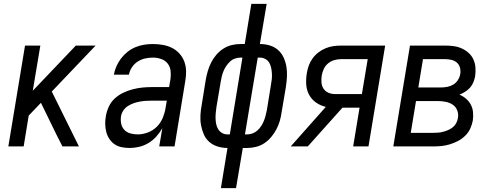

<svg xmlns="http://www.w3.org/2000/svg" viewBox="-20 -755 2540 990"><path d="M23 0 109 -520H188L149 -287L371 -520H473L247 -283L387 0H302L272 -59L191 -225L128 -159L102 0Z M649 8Q628 8 607.5 4Q587 0 571 -11Q555 -22 544 -38.5Q533 -55 528 -74.5Q523 -94 522.5 -115Q522 -136 526 -157Q530 -181 541 -205Q552 -229 571.5 -247Q591 -265 615 -276.5Q639 -288 664 -294.5Q689 -301 713.5 -303.5Q738 -306 763 -306H852L859 -347Q862 -369 859.5 -390.5Q857 -412 844 -428Q831 -444 810.5 -451Q790 -458 768 -458Q748 -458 728 -453.5Q708 -449 690 -437.5Q672 -426 660 -407.5Q648 -389 645 -370H567Q571 -392 580.5 -413.5Q590 -435 604.5 -454Q619 -473 638 -488Q657 -503 679 -512Q701 -521 723.5 -524.5Q746 -528 768 -528Q794 -528 819.5 -523.5Q845 -519 867 -508Q889 -497 905.5 -478.5Q922 -460 930.5 -437Q939 -414 939.5 -388Q940 -362 935 -335L880 0H801L817 -94Q804 -71 786 -51Q768 -31 745.5 -17.5Q723 -4 698 2Q673 8 649 8ZM690 -62Q716 -62 742.5 -72Q769 -82 789 -102Q809 -122 819.5 -148Q830 -174 834 -200L840 -236H763Q747 -236 731.5 -235Q716 -234 700 -231Q684 -228 668.5 -222.5Q653 -217 639 -208Q625 -199 615.5 -184.5Q606 -170 604 -155Q601 -135 605 -116.5Q609 -98 621.5 -85Q634 -72 652.5 -67Q671 -62 690 -62Z M1119 215 1153 8Q1127 8 1102.5 0.5Q1078 -7 1059.5 -23Q1041 -39 1031 -62Q1021 -85 1016.5 -110Q1012 -135 1013.5 -161.5Q1015 -188 1020 -214L1041 -344Q1045 -367 1051.5 -389Q1058 -411 1068.5 -432Q1079 -453 1095 -472Q1111 -491 1131.5 -504Q1152 -517 1174.5 -522.5Q1197 -528 1220 -528H1242L1276 -735H1355L1320 -528Q1347 -528 1371.5 -520.5Q1396 -513 1414 -497Q1432 -481 1442.5 -458Q1453 -435 1457 -410Q1461 -385 1459.5 -358.5Q1458 -332 1454 -306L1432 -176Q1429 -153 1422.5 -131Q1416 -109 1405 -88Q1394 -67 1378 -48Q1362 -29 1342 -16Q1322 -3 1299 2.5Q1276 8 1254 8H1232L1197 215ZM1153 -62H1165L1230 -458H1220Q1206 -458 1191.5 -453Q1177 -448 1166 -437.5Q1155 -427 1146.5 -414.5Q1138 -402 1132.5 -388.5Q1127 -375 1123.5 -361Q1120 -347 1118 -333L1096 -203Q1094 -188 1092.5 -173Q1091 -158 1091.5 -143Q1092 -128 1095 -114Q1098 -100 1105.5 -88Q1113 -76 1125.5 -69Q1138 -62 1153 -62ZM1243 -62H1254Q1268 -62 1282 -67Q1296 -72 1307.5 -82.5Q1319 -93 1327 -105.5Q1335 -118 1340.5 -131.5Q1346 -145 1349.5 -159Q1353 -173 1356 -187L1377 -317Q1380 -332 1381.5 -347Q1383 -362 1382 -377Q1381 -392 1378 -406Q1375 -420 1368 -432Q1361 -444 1348 -451Q1335 -458 1320 -458H1309Z M1479 0 1660 -204Q1633 -210 1610 -226Q1587 -242 1574 -266Q1561 -290 1559 -319Q1557 -348 1562 -377Q1565 -397 1572 -416.5Q1579 -436 1591.5 -453.5Q1604 -471 1621.5 -484.5Q1639 -498 1658.5 -506Q1678 -514 1698 -517Q1718 -520 1738 -520H1966L1880 0H1801L1834 -200H1746L1567 0ZM1707 -270H1846L1876 -450H1738Q1721 -450 1703.5 -445Q1686 -440 1671.5 -428Q1657 -416 1649.5 -399.5Q1642 -383 1639 -366Q1636 -348 1637.5 -330Q1639 -312 1648 -298Q1657 -284 1673 -277Q1689 -270 1707 -270Z M2008 0 2094 -520H2276Q2298 -520 2320 -517Q2342 -514 2361.5 -505Q2381 -496 2396.5 -482Q2412 -468 2421 -448.5Q2430 -429 2431.5 -407Q2433 -385 2430 -362Q2427 -347 2421 -331.5Q2415 -316 2404 -303.5Q2393 -291 2378.5 -282Q2364 -273 2349 -267Q2368 -259 2383 -246Q2398 -233 2407.5 -215.5Q2417 -198 2419 -176.5Q2421 -155 2418 -134Q2414 -112 2404.5 -91.5Q2395 -71 2378 -54.5Q2361 -38 2340.5 -27.5Q2320 -17 2298.5 -10.5Q2277 -4 2255.5 -2Q2234 0 2212 0ZM2137 -304H2254Q2269 -304 2285.5 -307Q2302 -310 2316.5 -318.5Q2331 -327 2340.5 -341.5Q2350 -356 2353 -372Q2356 -389 2352 -405Q2348 -421 2336.5 -431.5Q2325 -442 2309 -446Q2293 -450 2276 -450H2161ZM2098 -70H2212Q2225 -70 2238.5 -71Q2252 -72 2265 -75.5Q2278 -79 2291 -84.5Q2304 -90 2315 -99Q2326 -108 2332.5 -120.5Q2339 -133 2341 -146Q2345 -167 2337.5 -186Q2330 -205 2314 -215.5Q2298 -226 2278 -230Q2258 -234 2237 -234H2125Z"/></svg>

Font: Iosevka SS04 Oblique
Style: Regular
Weight: 400
Italic angle: -9°
Monospace: yes
Designer: Belleve Invis
Foundry: Belleve Invis
Version: Version 19.0.0; ttfautohint (v1.8.4)